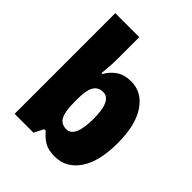

<svg xmlns="http://www.w3.org/2000/svg" viewBox="-213 -953 1025 1025"><g transform="rotate(45 299.5 -441.0)"><path d="M241 -654Q241 -630 239 -603Q237 -576 234 -548H241Q262 -585 295 -607Q328 -629 378 -629Q459 -629 509.5 -555Q560 -481 560 -344Q560 -206 509 -131Q458 -56 372 -56Q322 -56 293.5 -73.5Q265 -91 241 -120H230L202 -66H60V-826H241ZM312 -483Q275 -483 258 -454Q241 -425 241 -364V-335Q241 -267 257 -235Q273 -203 313 -203Q377 -203 377 -346Q377 -483 312 -483Z"/></g></svg>

Font: Noto Sans Malayalam UI SemiCondensed Black
Style: Regular
Weight: 900
Width: 4
Designer: Jelle Bosma - Monotype Design Team
Foundry: Monotype Imaging Inc.
Version: Version 2.104; ttfautohint (v1.8.4.7-5d5b)